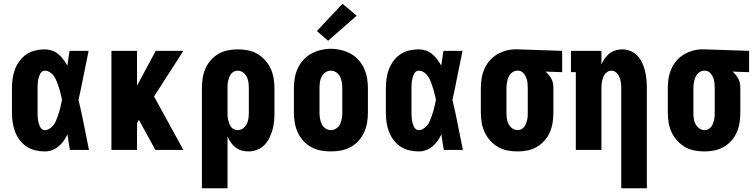

<svg xmlns="http://www.w3.org/2000/svg" viewBox="-20 -802 4040 1027"><path d="M220 8Q194 8 168.5 2Q143 -4 121.5 -18.5Q100 -33 84.5 -54Q69 -75 60 -99Q51 -123 47.5 -148.5Q44 -174 44 -200V-330Q44 -356 47.5 -381.5Q51 -407 60 -431Q69 -455 84.5 -476Q100 -497 121.5 -511.5Q143 -526 168.5 -532Q194 -538 220 -538Q239 -538 258 -531.5Q277 -525 292 -512.5Q307 -500 319 -484Q331 -468 340 -451Q343 -471 346 -490.5Q349 -510 352 -530H454Q440 -465 427.5 -399.5Q415 -334 400 -268Q416 -202 429 -134.5Q442 -67 456 0H354Q350 -21 347 -41.5Q344 -62 341 -83Q332 -65 320.5 -48.5Q309 -32 293.5 -19Q278 -6 259 1Q240 8 220 8ZM220 -106Q232 -106 243 -112.5Q254 -119 262.5 -128.5Q271 -138 276.5 -149.5Q282 -161 286 -172.5Q290 -184 294 -196Q298 -208 301 -220Q304 -232 306.5 -244Q309 -256 312 -268Q309 -280 306.5 -292Q304 -304 300.5 -315.5Q297 -327 293.5 -338.5Q290 -350 285.5 -361.5Q281 -373 275.5 -383.5Q270 -394 262 -403Q254 -412 243 -418Q232 -424 220 -424Q210 -424 203 -417.5Q196 -411 192.5 -402.5Q189 -394 186.5 -385Q184 -376 183 -367Q182 -358 181.5 -348.5Q181 -339 181 -330V-200Q181 -191 181.5 -181.5Q182 -172 183 -163Q184 -154 186.5 -145Q189 -136 192.5 -127.5Q196 -119 203 -112.5Q210 -106 220 -106Z M576 0V-530H713V-344L813 -530H961L804 -286L961 0H811L723 -161L713 -144V0Z M1060 205V-330Q1060 -357 1064 -383.5Q1068 -410 1078.5 -434.5Q1089 -459 1107 -479.5Q1125 -500 1148 -513.5Q1171 -527 1197.5 -532.5Q1224 -538 1251 -538Q1278 -538 1305 -533Q1332 -528 1355.5 -514.5Q1379 -501 1397.5 -480.5Q1416 -460 1427.5 -435.5Q1439 -411 1443.5 -384Q1448 -357 1448 -330V-200Q1448 -177 1446 -153.5Q1444 -130 1437.5 -107.5Q1431 -85 1420.5 -63.5Q1410 -42 1393.5 -25.5Q1377 -9 1354.5 -0.5Q1332 8 1309 8Q1290 8 1272 3Q1254 -2 1239.5 -13.5Q1225 -25 1214.5 -40.5Q1204 -56 1197 -73V205ZM1251 -106Q1267 -106 1280 -115.5Q1293 -125 1300 -139Q1307 -153 1309 -168.5Q1311 -184 1311 -200V-330Q1311 -346 1309 -361.5Q1307 -377 1300 -391Q1293 -405 1280 -414.5Q1267 -424 1251 -424Q1241 -424 1232 -419.5Q1223 -415 1216.5 -407Q1210 -399 1206.5 -389.5Q1203 -380 1200.5 -370Q1198 -360 1197.5 -350Q1197 -340 1197 -330V-200Q1197 -190 1197.5 -180Q1198 -170 1200.5 -160Q1203 -150 1206.5 -140.5Q1210 -131 1216 -123Q1222 -115 1231.5 -110.5Q1241 -106 1251 -106Z M1750 8Q1723 8 1696 3Q1669 -2 1645 -15Q1621 -28 1602.5 -48.5Q1584 -69 1572.5 -94Q1561 -119 1556.5 -146Q1552 -173 1552 -200V-330Q1552 -357 1556.5 -384Q1561 -411 1572.5 -436Q1584 -461 1602.5 -481.5Q1621 -502 1645 -515Q1669 -528 1696 -534.5Q1723 -541 1750 -541Q1777 -541 1804 -534.5Q1831 -528 1855 -515Q1879 -502 1897.5 -481.5Q1916 -461 1927.5 -436Q1939 -411 1943.5 -384Q1948 -357 1948 -330V-200Q1948 -173 1943.5 -146Q1939 -119 1927.5 -94Q1916 -69 1897.5 -48.5Q1879 -28 1855 -15Q1831 -2 1804 3Q1777 8 1750 8ZM1750 -106Q1766 -106 1779.5 -115.5Q1793 -125 1799.5 -139Q1806 -153 1808.5 -168.5Q1811 -184 1811 -200V-330Q1811 -346 1808.5 -361.5Q1806 -377 1799 -391.5Q1792 -406 1778.5 -415Q1765 -424 1749 -424Q1733 -424 1720 -414.5Q1707 -405 1700 -391Q1693 -377 1691 -361.5Q1689 -346 1689 -330V-200Q1689 -184 1691.5 -168.5Q1694 -153 1700.5 -139Q1707 -125 1720.5 -115.5Q1734 -106 1750 -106ZM1735 -584 1675 -636 1812 -782 1888 -718Z M2220 8Q2194 8 2168.5 2Q2143 -4 2121.5 -18.5Q2100 -33 2084.5 -54Q2069 -75 2060 -99Q2051 -123 2047.5 -148.5Q2044 -174 2044 -200V-330Q2044 -356 2047.5 -381.5Q2051 -407 2060 -431Q2069 -455 2084.5 -476Q2100 -497 2121.5 -511.5Q2143 -526 2168.5 -532Q2194 -538 2220 -538Q2239 -538 2258 -531.5Q2277 -525 2292 -512.5Q2307 -500 2319 -484Q2331 -468 2340 -451Q2343 -471 2346 -490.5Q2349 -510 2352 -530H2454Q2440 -465 2427.5 -399.5Q2415 -334 2400 -268Q2416 -202 2429 -134.5Q2442 -67 2456 0H2354Q2350 -21 2347 -41.5Q2344 -62 2341 -83Q2332 -65 2320.5 -48.5Q2309 -32 2293.5 -19Q2278 -6 2259 1Q2240 8 2220 8ZM2220 -106Q2232 -106 2243 -112.5Q2254 -119 2262.5 -128.5Q2271 -138 2276.5 -149.5Q2282 -161 2286 -172.5Q2290 -184 2294 -196Q2298 -208 2301 -220Q2304 -232 2306.5 -244Q2309 -256 2312 -268Q2309 -280 2306.5 -292Q2304 -304 2300.5 -315.5Q2297 -327 2293.5 -338.5Q2290 -350 2285.5 -361.5Q2281 -373 2275.5 -383.5Q2270 -394 2262 -403Q2254 -412 2243 -418Q2232 -424 2220 -424Q2210 -424 2203 -417.5Q2196 -411 2192.5 -402.5Q2189 -394 2186.5 -385Q2184 -376 2183 -367Q2182 -358 2181.5 -348.5Q2181 -339 2181 -330V-200Q2181 -191 2181.5 -181.5Q2182 -172 2183 -163Q2184 -154 2186.5 -145Q2189 -136 2192.5 -127.5Q2196 -119 2203 -112.5Q2210 -106 2220 -106Z M2749 8Q2722 8 2695 3Q2668 -2 2644.5 -15.5Q2621 -29 2602.5 -49.5Q2584 -70 2572.5 -94.5Q2561 -119 2556.5 -146Q2552 -173 2552 -200V-330Q2552 -356 2556 -382Q2560 -408 2570.5 -432Q2581 -456 2597.5 -476Q2614 -496 2636.5 -509.5Q2659 -523 2684 -530.5Q2709 -538 2735 -538Q2739 -538 2742.5 -538Q2746 -538 2750 -538L2987 -530V-416L2898 -419Q2908 -411 2916 -401Q2924 -391 2930 -379.5Q2936 -368 2938 -355.5Q2940 -343 2940 -330V-200Q2940 -173 2936 -146.5Q2932 -120 2921.5 -95.5Q2911 -71 2893 -50.5Q2875 -30 2852 -16.5Q2829 -3 2802.5 2.5Q2776 8 2749 8ZM2749 -106Q2759 -106 2768 -110.5Q2777 -115 2783.5 -123Q2790 -131 2793.5 -140.5Q2797 -150 2799.5 -160Q2802 -170 2802.5 -180Q2803 -190 2803 -200V-330Q2803 -345 2801.5 -359.5Q2800 -374 2794.5 -387.5Q2789 -401 2778.5 -412Q2768 -423 2753 -424H2750Q2749 -424 2748 -424Q2747 -424 2746 -424Q2736 -424 2726.5 -419Q2717 -414 2710.5 -406.5Q2704 -399 2700 -389.5Q2696 -380 2693.5 -370Q2691 -360 2690 -350Q2689 -340 2689 -330V-200Q2689 -184 2691 -168.5Q2693 -153 2700 -139Q2707 -125 2720 -115.5Q2733 -106 2749 -106Z M3303 205V-330Q3303 -345 3301 -360Q3299 -375 3293.5 -389Q3288 -403 3276.5 -413.5Q3265 -424 3250 -424Q3235 -424 3223.5 -413.5Q3212 -403 3206.5 -389Q3201 -375 3199 -360Q3197 -345 3197 -330V0H3060V-416H3034V-530H3197V-457Q3204 -474 3214.5 -489Q3225 -504 3239.5 -515.5Q3254 -527 3272 -532.5Q3290 -538 3308 -538Q3331 -538 3353 -529Q3375 -520 3390.5 -503Q3406 -486 3415.5 -465Q3425 -444 3430.5 -421.5Q3436 -399 3438 -376Q3440 -353 3440 -330V205Z M3749 8Q3722 8 3695 3Q3668 -2 3644.5 -15.5Q3621 -29 3602.5 -49.5Q3584 -70 3572.5 -94.5Q3561 -119 3556.5 -146Q3552 -173 3552 -200V-330Q3552 -356 3556 -382Q3560 -408 3570.5 -432Q3581 -456 3597.5 -476Q3614 -496 3636.5 -509.5Q3659 -523 3684 -530.5Q3709 -538 3735 -538Q3739 -538 3742.5 -538Q3746 -538 3750 -538L3987 -530V-416L3898 -419Q3908 -411 3916 -401Q3924 -391 3930 -379.5Q3936 -368 3938 -355.5Q3940 -343 3940 -330V-200Q3940 -173 3936 -146.5Q3932 -120 3921.5 -95.5Q3911 -71 3893 -50.5Q3875 -30 3852 -16.5Q3829 -3 3802.5 2.5Q3776 8 3749 8ZM3749 -106Q3759 -106 3768 -110.5Q3777 -115 3783.5 -123Q3790 -131 3793.5 -140.5Q3797 -150 3799.5 -160Q3802 -170 3802.5 -180Q3803 -190 3803 -200V-330Q3803 -345 3801.5 -359.5Q3800 -374 3794.5 -387.5Q3789 -401 3778.5 -412Q3768 -423 3753 -424H3750Q3749 -424 3748 -424Q3747 -424 3746 -424Q3736 -424 3726.5 -419Q3717 -414 3710.5 -406.5Q3704 -399 3700 -389.5Q3696 -380 3693.5 -370Q3691 -360 3690 -350Q3689 -340 3689 -330V-200Q3689 -184 3691 -168.5Q3693 -153 3700 -139Q3707 -125 3720 -115.5Q3733 -106 3749 -106Z"/></svg>

Font: Iosevka Slab Heavy
Style: Regular
Weight: 900
Monospace: yes
Designer: Belleve Invis
Foundry: Belleve Invis
Version: Version 11.1.0; ttfautohint (v1.8.3)